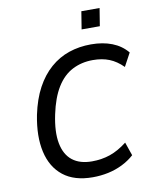

<svg xmlns="http://www.w3.org/2000/svg" viewBox="-97 -976 851 1058"><g transform="rotate(-10 328.0 -447.0)"><path d="M336 9Q233 9 171 -40Q109 -89 89 -177.5Q69 -266 92 -383Q110 -469 143.5 -531Q177 -593 224 -634Q271 -675 328.5 -694.5Q386 -714 452 -714Q518 -714 569.5 -694Q621 -674 655 -633L615 -559Q579 -595 539 -611Q499 -627 447 -627Q384 -627 332.5 -600.5Q281 -574 245.5 -516.5Q210 -459 191 -368Q171 -273 183.5 -208Q196 -143 237.5 -110.5Q279 -78 347 -78Q401 -78 448 -94Q495 -110 544 -148L570 -73Q540 -46 502.5 -27.5Q465 -9 423 0Q381 9 336 9ZM416 -804 432 -903H534L518 -804Z"/></g></svg>

Font: Nunito Sans 7pt SemiCondensed Medium
Style: Italic
Weight: 500
Width: 4
Italic angle: -9°
Designer: Vernon Adams
Foundry: Vernon Adams
Version: Version 3.101;gftools[0.9.27]